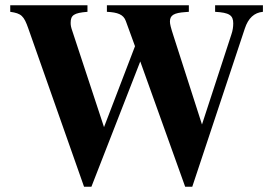

<svg xmlns="http://www.w3.org/2000/svg" viewBox="-20 -696 1040 731"><path d="M981 -676H799V-651C853 -648 868 -638 868 -607C868 -594 866 -579 861 -565L749 -222L641 -558C630 -592 627 -604 627 -614C627 -638 642 -647 686 -650L699 -651V-676H387V-651C428 -649 450 -641 459 -616L494 -520L376 -212L256 -576C250 -593 249 -600 249 -609C249 -638 261 -647 313 -651V-676H19V-651C61 -645 71 -636 88 -587L300 15H328L514 -462L685 15H712L912 -587C925 -627 948 -648 981 -651Z"/></svg>

Font: XITS
Style: Bold
Weight: 700
Designer: MicroPress Inc., with final additions and corrections provided by Coen Hoffman, Elsevier (retired)
Version: Version 1.302